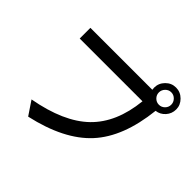

<svg xmlns="http://www.w3.org/2000/svg" viewBox="-209 -1118 1417 1417"><g transform="rotate(45 500.0 -409.0)"><path d="M114.3 -624V-735.4H760.7Q758.8 -749 758.8 -755.9Q758.8 -802.7 792.5 -836.9Q826.2 -871.1 873 -871.1Q919.9 -871.1 954.1 -836.9Q988.3 -802.7 988.3 -757.8Q988.3 -712.9 959 -680.2Q929.7 -647.5 887.7 -642.6Q854.5 -337.9 706.5 -176.8Q558.6 -15.6 252.9 52.7L180.7 -54.7Q464.8 -106.4 604.5 -241.7Q744.1 -377 769.5 -624ZM827.6 -801.8Q808.6 -782.2 808.6 -755.9Q808.6 -729.5 827.6 -710.4Q846.7 -691.4 873 -691.4Q899.4 -691.4 918.5 -710.4Q937.5 -729.5 937.5 -755.9Q937.5 -782.2 918.5 -801.8Q899.4 -821.3 873 -821.3Q846.7 -821.3 827.6 -801.8Z"/></g></svg>

Font: GenEi M Gothic v2 Medium
Style: Regular
Weight: 500
Version: Version 2.0